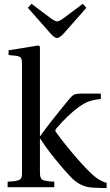

<svg xmlns="http://www.w3.org/2000/svg" viewBox="-20 -980 578 1005"><path d="M126 -939 145 -960 248 -882.8Q269 -868.2 278.8 -868.2Q289.1 -868.2 310.1 -882.8L413.1 -960L432.1 -939L314.9 -806.2Q291.5 -780.8 278.8 -780.8Q272.9 -780.8 266.6 -784.7Q260.3 -788.6 256.1 -792.7Q252 -796.9 243.2 -806.2ZM20 0V-28.8Q40.5 -30.3 50.8 -31.2Q61 -32.2 71 -34.9Q81.1 -37.6 84.7 -40.3Q88.4 -43 91.6 -50.3Q94.7 -57.6 95 -64.9Q95.2 -72.3 95.2 -86.9V-642.1Q95.2 -669.9 89.1 -677.7Q83 -685.5 63 -688L24.9 -691.9V-716.8L182.1 -742.2L189 -735.8V-268.1H190.9Q223.6 -316.4 341.8 -460.9Q357.4 -479.5 368.7 -484.9Q379.9 -490.2 404.8 -490.2H507.8V-461.9Q466.3 -457.5 442.6 -448.2Q418.9 -439 391.1 -418.9Q337.4 -379.9 276.9 -310.1Q270 -302.2 269.8 -296.9Q269.5 -291.5 273.9 -287.1Q304.7 -243.7 356.2 -182.1Q407.7 -120.6 452.1 -77.1Q495.1 -34.2 538.1 -22.9V4.9L462.9 2Q401.9 -2 355 -48.8Q314.5 -90.8 267.6 -148.9Q220.7 -207 190.9 -253.9H189V-86.9Q189 -72.8 189.5 -65.2Q189.9 -57.6 193.1 -50.5Q196.3 -43.5 199.7 -40.5Q203.1 -37.6 213.4 -34.9Q223.6 -32.2 233.9 -31.2Q244.1 -30.3 264.2 -28.8V0Z"/></svg>

Font: Heuristica
Style: Regular
Weight: 400
Version: Version 1.0.2